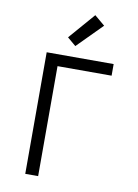

<svg xmlns="http://www.w3.org/2000/svg" viewBox="-98 -978 747 1042"><g transform="rotate(10 275.0 -457.0)"><path d="M116 0V-670H485V-606H187V0ZM263 -730 216 -770 341 -914 398 -866Z"/></g></svg>

Font: Lode
Style: Regular
Weight: 400
Monospace: yes
Designer: Belleve Invis
Foundry: Belleve Invis
Version: Version 29.2.0; ttfautohint (v1.8.3)